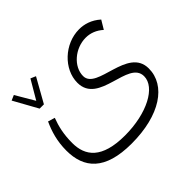

<svg xmlns="http://www.w3.org/2000/svg" viewBox="-145 -748 1047 1047"><g transform="rotate(-45 378.0 -225.0)"><path d="M405 -351C405 -424 481 -489 563 -489C599 -489 633 -476 663 -449L693 -499C653 -535 609 -547 570 -547C458 -547 357 -452 357 -347C357 -178 640 -240 640 -115C640 -30 508 40 338 40C159 40 105 -35 105 -135C105 -201 117 -252 135 -299L95 -311C71 -259 53 -200 53 -128C53 7 126 97 332 97C551 97 688 4 688 -127C688 -292 405 -242 405 -351ZM145 -393 223 -532 193 -545 129 -436 65 -545 35 -532 112 -393Z"/></g></svg>

Font: FiraGO Light
Style: Regular
Weight: 300
Designer: bBox Type
Foundry: bBox Type GmbH
Version: Version 1.001;PS 001.001;hotconv 1.0.88;makeotf.lib2.5.64775